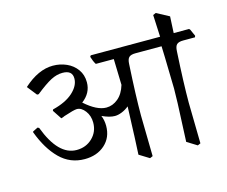

<svg xmlns="http://www.w3.org/2000/svg" viewBox="-103 -846 1209 1021"><g transform="rotate(-15 501.5 -335.0)"><path d="M1000 -525H935Q910 -525 899.5 -515Q889 -505 888 -478Q878 -306 878 -198L882 27L866 34L811 0L815 -91Q822 -228 822 -291Q822 -319 818 -465L816 -525H672Q647 -525 636.5 -515Q626 -505 625 -478Q615 -306 615 -198L619 27L603 34L548 0Q554 -121 553 -107L559 -263Q541 -248 520 -239.5Q499 -231 481 -231Q452 -231 411 -250Q422 -224 422 -193Q422 -129 378.5 -90Q335 -51 267 -51Q187 -51 130.5 -107Q74 -163 38 -260L39 -264L67 -278L75 -274Q137 -109 238 -109Q290 -109 325 -143Q360 -177 360 -227Q360 -265 339.5 -292Q319 -319 294 -319Q278 -319 221 -300Q214 -296 202 -293L169 -343L172 -350Q245 -368 284.5 -404Q324 -440 324 -480Q324 -525 270 -525Q238 -525 205.5 -508Q173 -491 119 -448H110L68 -501Q150 -575 230 -575Q270 -575 305 -559.5Q340 -544 361.5 -514Q383 -484 383 -443Q383 -384 331 -345Q397 -286 449 -286Q484 -286 513.5 -310.5Q543 -335 557 -382L553 -525H454Q443 -542 435 -569L440 -576H981L986 -571L1003 -533ZM832 -704 901 -667 895 -547H823L816 -697Z"/></g></svg>

Font: Sahitya
Style: Regular
Weight: 400
Designer: Juan Pablo del Peral
Foundry: Juan Pablo del Peral (http://www.huertatipografica.com)
Version: Version 1.001;PS 001.000;hotconv 1.0.70;makeotf.lib2.5.58329